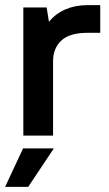

<svg xmlns="http://www.w3.org/2000/svg" viewBox="-26 -529 426 749"><path d="M65 -500H156L165 -444Q191 -476 229.5 -492.5Q268 -509 315 -509H365V-401H315Q246 -401 213.5 -371Q181 -341 181 -290V0H65ZM64 50H184L84 200H-6Z"/></svg>

Font: Retni Sans
Style: Bold
Weight: 700
Designer: Vitaly Kuzmin
Foundry: ParaType Ltd.
Version: Version 1.00;March 2, 2019;FontCreator 11.5.0.2425 64-bit; t